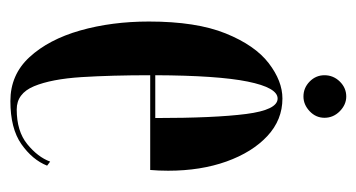

<svg xmlns="http://www.w3.org/2000/svg" viewBox="-182 -510 703 379"><g transform="rotate(90 169.5 -320.5)"><path d="M179.5 10.5Q127.5 10.5 92.8 -27.2Q58 -65 40.2 -127.2Q22.5 -189.5 22.5 -263Q22.5 -356.5 46 -414.5Q69.5 -472.5 104.8 -499.5Q140 -526.5 174.5 -526.5Q216.5 -526.5 248.5 -496.8Q280.5 -467 298.8 -416Q317 -365 317 -301Q317 -282 315.5 -265.5H128.5Q128.5 -189.5 132.2 -130Q136 -70.5 150.2 -36.2Q164.5 -2 196 -2Q239 -2 264.5 -22.8Q290 -43.5 299 -68L307 -62Q295.5 -33 264.5 -11.2Q233.5 10.5 179.5 10.5ZM174.5 -517Q153 -517 141 -457.8Q129 -398.5 128.5 -275.5H213Q213 -392.5 205 -454.8Q197 -517 174.5 -517ZM170.5 -568Q153.5 -568 141 -580.2Q128.5 -592.5 128.5 -609.5Q128.5 -627 141 -639.8Q153.5 -652.5 170.5 -652.5Q186.5 -652.5 199.5 -639.8Q212.5 -627 212.5 -609.5Q212.5 -592.5 199.5 -580.2Q186.5 -568 170.5 -568Z"/></g></svg>

Font: Imbue 100pt SemiBold
Style: Regular
Weight: 600
Designer: Tyler Finck
Foundry: Etcetera Type Company
Version: Version 1.102; ttfautohint (v1.8.3)